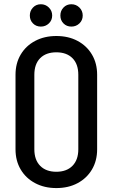

<svg xmlns="http://www.w3.org/2000/svg" viewBox="-20 -894 544 928"><path d="M358.5 -171.5V-533.8H449.5V-171.5ZM55 -171.5V-533.8H146V-171.5ZM449.5 -532.5H358.5Q358.5 -584.5 330.2 -612.9Q302 -641.2 252 -641.2V-720Q310.8 -720 355.1 -696.2Q399.5 -672.5 424.5 -630.2Q449.5 -588 449.5 -532.5ZM55 -532.5Q55 -588 80 -630.2Q105 -672.5 149.8 -696.2Q194.5 -720 252.5 -720V-641.2Q202.5 -641.2 174.2 -612.9Q146 -584.5 146 -532.5ZM449.5 -172.5Q449.5 -117 424.5 -74.8Q399.5 -32.5 355.1 -8.8Q310.8 15 252 15V-63.8Q302 -63.8 330.2 -92.5Q358.5 -121.2 358.5 -172.5ZM55 -172.5H146Q146 -121.2 174.2 -92.5Q202.5 -63.8 252.5 -63.8V15Q194.5 15 149.8 -8.8Q105 -32.5 80 -74.8Q55 -117 55 -172.5ZM177.5 -765.5Q154.5 -765.5 139.4 -780.8Q124.2 -796 124.2 -819Q124.2 -841.8 139.4 -857.6Q154.5 -873.5 177.5 -873.5Q200.2 -873.5 216.2 -857.6Q232.2 -841.8 232.2 -819Q232.2 -796 216.2 -780.8Q200.2 -765.5 177.5 -765.5ZM325 -765.5Q302 -765.5 286.9 -780.8Q271.8 -796 271.8 -819Q271.8 -841.8 286.9 -857.6Q302 -873.5 325 -873.5Q347.8 -873.5 363.8 -857.6Q379.8 -841.8 379.8 -819Q379.8 -796 363.8 -780.8Q347.8 -765.5 325 -765.5Z"/></svg>

Font: Akshar Light
Style: Regular
Weight: 300
Designer: Tall Chai
Foundry: Tall Chai
Version: Version 1.100